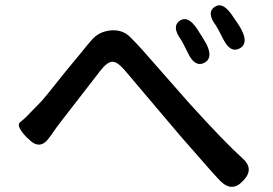

<svg xmlns="http://www.w3.org/2000/svg" viewBox="-20 -745 1040 732"><path d="M907 -56Q866 -11 822 -53Q804 -70 670 -224L454 -479Q426 -511 407 -509.5Q388 -508 363 -476L212 -281Q194 -258 178 -234L169 -222Q133 -169 89 -215L82 -221Q39 -266 57 -279.5Q75 -293 96 -316Q117 -338 139 -360Q147 -368 229 -471L290 -545Q309 -569 329 -592Q357 -625 402 -629Q447 -633 476 -604Q498 -582 519 -559L702 -351Q837 -202 904 -142Q950 -102 909 -58ZM758 -505Q723 -488 697 -542Q675 -587 669 -595Q634 -644 665 -666Q696 -687 730 -637Q757 -596 767 -577Q794 -523 758 -505ZM893 -560Q858 -542 831 -596Q810 -638 803 -648Q767 -696 797 -718Q827 -740 862 -691Q892 -649 901 -631Q928 -578 893 -560Z"/></svg>

Font: Resource Han Rounded KR Medium
Style: Regular
Weight: 500
Designer: Cyano Hao (round all glyphs); Ryoko NISHIZUKA 西塚涼子 (kana, bopomofo & ideographs); Paul D. Hunt (Latin, Greek & Cyrillic)
Foundry: Cyano Hao
Version: 0.990